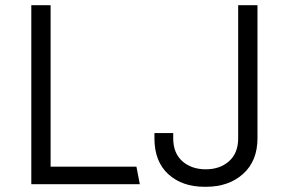

<svg xmlns="http://www.w3.org/2000/svg" viewBox="-20 -706 1101 736"><path d="M174 -686V-67H503L516 0H100V-686ZM967 -176Q967 -89 912 -39.5Q857 10 770 10H764Q678 10 625 -38.5Q572 -87 572 -176V-196H644V-176Q644 -119 679 -88Q714 -57 769 -57Q823 -57 858 -88Q893 -119 893 -176V-686H967Z"/></svg>

Font: Chivo Light
Style: Regular
Weight: 300
Designer: Hector Gatti
Foundry: Omnibus-Type
Version: Version 1.007